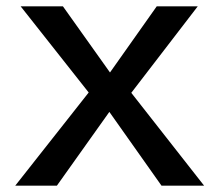

<svg xmlns="http://www.w3.org/2000/svg" viewBox="-20 -592 693 604"><path d="M28 -8H159L324 -240L488 -8H622L393 -300L602 -572H473L326 -364L178 -572H45L259 -301Z"/></svg>

Font: Charger Eco
Style: Regular
Weight: 1000
Designer: Jasper
Foundry: Cannot Into Space Fonts
Version: Version 1.1